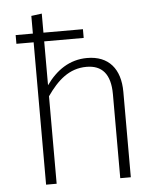

<svg xmlns="http://www.w3.org/2000/svg" viewBox="-53 -787 692 833"><g transform="rotate(-5 293.0 -370.5)"><path d="M339 -532C262 -532 204 -491 160 -429V-620H332V-658H160V-741L114 -735V-658H39V-620H114V0H160V-381C206 -447 257 -494 333 -494C400 -494 437 -454 437 -366V0H483V-372C483 -472 433 -532 339 -532Z"/></g></svg>

Font: Fira Sans ExtraLight
Style: Regular
Weight: 200
Designer: bBox Type GmbH & Carrois Corporate GbR & Edenspiekermann AG
Foundry: bBox Type GmbH & Carrois Corporate GbR & Edenspiekermann AG
Version: Version 4.300;PS 004.300;hotconv 1.0.88;makeotf.lib2.5.64775